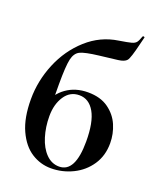

<svg xmlns="http://www.w3.org/2000/svg" viewBox="-137 -814 762 913"><g transform="rotate(20 243.5 -357.0)"><path d="M29 -264Q29 -357 65.5 -445Q102 -533 170 -594Q238 -655 327 -668Q371 -675 387.5 -679.5Q404 -684 411 -693Q418 -702 426 -725Q427 -728 432 -727Q437 -726 436 -723L427 -687Q409 -611 398 -597.5Q387 -584 354.5 -580Q322 -576 304 -574Q273 -570 262 -569Q194 -561 170 -549.5Q146 -538 138 -503Q130 -468 130 -375L131 -206L95 -256Q118 -321 164.5 -354Q211 -387 274 -387Q337 -387 377.5 -358Q418 -329 436.5 -285.5Q455 -242 455 -195Q455 -132 423.5 -85Q392 -38 340 -12.5Q288 13 230 13Q177 13 131.5 -16Q86 -45 57.5 -107Q29 -169 29 -264ZM345 -164Q345 -262 317 -311Q289 -360 240 -360Q193 -360 166 -319Q139 -278 139 -218Q139 -163 154 -114.5Q169 -66 197.5 -37Q226 -8 264 -8Q345 -8 345 -164Z"/></g></svg>

Font: Cormorant Garamond
Style: Bold
Weight: 700
Designer: Christian Thalmann (Catharsis Fonts)
Foundry: Catharsis Fonts
Version: Version 4.000